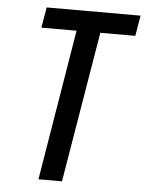

<svg xmlns="http://www.w3.org/2000/svg" viewBox="-53 -778 622 821"><g transform="rotate(5 258.5 -367.5)"><path d="M143 0 250 -647H99L114 -735H517L502 -647H352L244 0Z"/></g></svg>

Font: Iosevka SS04 Semibold
Style: Italic
Weight: 600
Italic angle: -9°
Monospace: yes
Designer: Belleve Invis
Foundry: Belleve Invis
Version: Version 19.0.0; ttfautohint (v1.8.4)